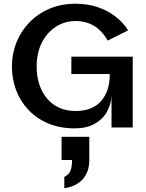

<svg xmlns="http://www.w3.org/2000/svg" viewBox="-20 -685 787 1032"><path d="M382.3 5Q302.1 5 239 -21.8Q175.9 -48.5 132.3 -94.8Q88.7 -141.1 66.3 -201.2Q44 -261.3 44 -328Q44 -395.5 68.3 -456.5Q92.6 -517.5 137.9 -564.4Q183.1 -611.4 246.1 -638.2Q309.1 -665 385.9 -665Q450.7 -665 504.8 -646.7Q558.9 -628.3 600.5 -596.3Q642.1 -564.2 668.7 -521.9L559 -466.9Q527.7 -521.2 484.4 -546.6Q441.2 -572 385.9 -572Q327.2 -572 279.7 -540.9Q232.1 -509.8 204.6 -455.1Q177.1 -400.3 177.1 -328Q177.1 -274.7 191.5 -230.8Q205.9 -187 233.2 -154.9Q260.4 -122.9 299.2 -105.6Q337.9 -88.3 385.7 -88.3Q436.6 -88.3 471.8 -104.3Q507.1 -120.2 528.5 -147.8Q550 -175.5 559.8 -209.3Q569.5 -243.1 569.5 -276.6V-287.2H363.5V-380.3H693.4V0H579.4V-170Q577.1 -122.7 554 -82.7Q531 -42.6 487.5 -18.8Q444 5 382.3 5ZM325.7 326.7V265.7Q352.5 252.8 359.8 230Q367.1 207.2 367.1 182.7V175.1H311V50.3H459.9V183.1Q459.9 199.3 454.5 221.5Q449 243.6 435.1 265Q421.1 286.3 394.5 303.4Q367.9 320.4 325.7 326.7Z"/></svg>

Font: Panamera Thin
Style: Regular
Weight: 100
Designer: Bastien Sozeau
Foundry: NBR — Bastien Sozeau
Version: Version 3.003;gftools[0.9.33]